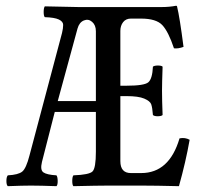

<svg xmlns="http://www.w3.org/2000/svg" viewBox="-20 -637 680 659"><path d="M178.2 -290H309.1V-529.8Q309.1 -550.8 296.1 -562Q283.2 -573.2 267.6 -566.7Q252 -560.1 246.1 -539.1ZM309.1 -116.2V-252.9H168L124 -81.1Q117.2 -53.2 129.2 -45.2Q141.1 -37.1 173.8 -35.2Q177.7 -30.3 178 -16.1Q178.2 -2 173.8 2Q118.7 0 85.9 0Q57.1 0 6.8 2Q2 -2 2 -15.9Q2 -29.8 6.8 -35.2Q43 -37.1 56.4 -48.1Q69.8 -59.1 81.1 -103L192.9 -523.9Q196.8 -540 196.8 -551.5Q196.8 -563 181.9 -570.1Q167 -577.1 133.8 -578.1Q129.9 -582 129.9 -595.9Q129.9 -609.9 133.8 -615.2L249 -612.8H429.2H535.2Q561 -612.8 584 -617.2Q587.9 -617.2 587.9 -613.8Q596.7 -578.6 609.9 -476.1Q590.8 -469.2 577.1 -471.2Q558.1 -528.3 537.1 -550.8Q516.1 -573.2 463.9 -573.2H429.2Q412.1 -573.2 402.6 -561Q393.1 -548.8 393.1 -530.8V-342.8H414.1Q475.1 -342.8 489 -354.5Q502.9 -366.2 504.9 -408.2Q509.8 -412.1 522 -412.1Q534.2 -412.1 538.1 -408.2Q536.1 -352.1 536.1 -326.2Q536.1 -292 538.1 -242.2Q534.2 -238.3 522 -238Q509.8 -237.8 504.9 -242.2Q502.9 -268.1 499 -279.1Q495.1 -290 475.1 -298.6Q455.1 -307.1 414.1 -307.1H393.1V-84Q393.1 -43 429.2 -43H464.8Q561 -43 596.2 -162.1Q615.2 -166 630.9 -157.2Q617.7 -82 594.2 2Q514.2 0 465.8 0H352.1Q316.9 0 231.9 2Q228 -2 228 -15.9Q228 -29.8 231.9 -35.2Q286.1 -37.1 297.6 -48.6Q309.1 -60.1 309.1 -116.2Z"/></svg>

Font: Linux Libertine Mono
Style: Mono
Weight: 400
Designer: Philipp H. Poll
Foundry: Philipp H. Poll
Version: Version 5.1.7 ; ttfautohint (v0.9)